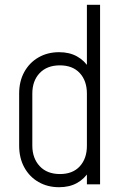

<svg xmlns="http://www.w3.org/2000/svg" viewBox="-20 -770 513 802"><path d="M227 12Q178.5 12 140.8 -9.8Q103 -31.5 81.5 -70.8Q60 -110 60 -162V-379Q60 -430.5 81.5 -469.5Q103 -508.5 140.8 -530.2Q178.5 -552 227 -552Q270 -552 301.5 -534.5Q333 -517 352 -486L343 -474V-750H398V0H343V-66L352 -54Q333 -23 301.5 -5.5Q270 12 227 12ZM230.5 -43Q284 -43 313.5 -75.5Q343 -108 343 -161V-379Q343 -432.5 313.2 -464.8Q283.5 -497 230 -497Q176.5 -497 145.8 -464.8Q115 -432.5 115 -379V-162Q115 -109 145.8 -76Q176.5 -43 230.5 -43Z"/></svg>

Font: Mohave Light Light
Style: Regular
Weight: 300
Version: Version 2.003